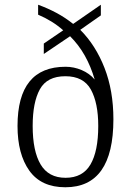

<svg xmlns="http://www.w3.org/2000/svg" viewBox="-20 -781 553 811"><path d="M256 10Q154 10 104 -60Q54 -130 54 -249Q54 -499 257 -499Q292 -499 325 -485Q358 -471 380 -445Q364 -500 338.5 -545.5Q313 -591 276 -628L165 -553V-597L247 -653Q202 -693 141 -719V-761Q182 -746 218.5 -726.5Q255 -707 289 -680L406 -761V-716L319 -655Q384 -590 421.5 -494Q459 -398 459 -277Q459 10 256 10ZM257 -30Q329 -30 362 -86Q395 -142 395 -249Q395 -346 364 -402.5Q333 -459 256 -459Q179 -459 148.5 -404Q118 -349 118 -249Q118 -143 151.5 -86.5Q185 -30 257 -30Z"/></svg>

Font: Noto Serif Ethiopic SemiCondensed Light
Style: Regular
Weight: 300
Width: 4
Designer: Monotype Design Team
Foundry: Monotype Imaging Inc.
Version: Version 2.102; ttfautohint (v1.8.4.7-5d5b)